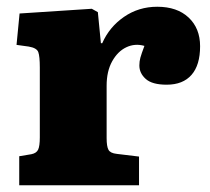

<svg xmlns="http://www.w3.org/2000/svg" viewBox="-20 -549 623 569"><path d="M37 0V-86L73 -92Q88 -95 93 -105.5Q98 -116 98 -142V-349Q98 -382 93.5 -394.5Q89 -407 65 -411L29 -416L38 -509L252 -523L270 -513L279 -421H283Q304 -469 347.5 -499Q391 -529 446 -529Q505 -529 539 -497Q573 -465 573 -412Q573 -356 547.5 -327Q522 -298 474 -298Q431 -298 412 -315Q393 -332 393 -355Q393 -367 396 -378Q399 -389 408 -413Q380 -421 354.5 -409Q329 -397 312.5 -367.5Q296 -338 296 -295V-140Q296 -115 301.5 -105Q307 -95 326 -93L392 -85V0Z"/></svg>

Font: Literata 12pt ExtraBold
Style: Regular
Weight: 800
Designer: Latin by Veronika Burian and Jose Scaglione. Greek by Irene Vlachou. Cyrillic by Vera Evstafieva.
Foundry: TypeTogether
Version: Version 3.002